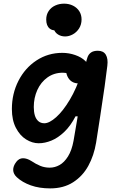

<svg xmlns="http://www.w3.org/2000/svg" viewBox="-20 -826 660 1060"><path d="M72.5 152.2Q53.5 134.3 52.8 112.7Q52.2 91.1 69.7 67.9Q85.1 47.7 106.9 47.6Q128.8 47.6 152.9 62.8Q178.4 79.8 202.5 89.7Q226.6 99.6 254.4 99.6Q282.7 99.6 308.7 85.1Q334.8 70.6 355.5 37.5Q376.2 4.4 385.9 -48.2Q389.7 -65.9 406.3 -167.5Q420.1 -253 433.5 -341.6Q446.8 -430.2 452.2 -466.7Q457.2 -495 463.5 -511.2Q469.7 -527.3 483.1 -536.5Q496.6 -545.8 520.4 -545.8Q551.1 -545.8 564.3 -523.7Q577.5 -501.6 572.5 -462.5Q565.8 -408.2 557.7 -349Q546.1 -269.1 533.6 -186.9Q521.1 -104.7 510.6 -38.6Q498.7 32.9 467.5 89.7Q436.3 146.5 383.5 180.3Q330.7 214.1 257.2 214.1Q196.8 214.1 149.8 197.3Q102.8 180.5 72.5 152.2ZM45.6 -224Q45.6 -308.7 81.8 -379.7Q118 -450.8 181.7 -492.5Q245.4 -534.2 324.1 -534.2Q360.4 -534.2 395 -522.2Q429.5 -510.3 451.3 -489.2Q473.2 -468 473.2 -442.2Q473.2 -409.7 456.5 -387.7Q439.8 -365.7 412.3 -365.7Q392.5 -365.7 376.9 -375.4Q361.2 -385.2 352.3 -404.5Q343.3 -423.9 344.2 -451.3H405.1V-391.1Q395.8 -400.2 383.8 -407.7Q371.8 -415.2 356.9 -419.9Q342 -424.6 326.8 -424.6Q278.8 -424.6 242.2 -398.6Q205.8 -372.6 186.1 -329.3Q166.5 -286 166.5 -235Q166.5 -208.6 172.5 -188.5Q178.6 -168.5 191.8 -157Q205 -145.5 224.8 -145.5Q252.5 -145.5 290.3 -179.2Q328.1 -212.9 365.5 -275.6Q402.9 -338.2 428.8 -420.2H478.5L441.3 -183.9H397Q370.1 -131.4 335.2 -98.1Q300.4 -64.8 264.2 -50Q228 -35.1 193.6 -35.1Q158.3 -35.1 124.2 -56.2Q90.1 -77.2 67.8 -120.1Q45.6 -162.9 45.6 -224ZM275.8 -714.8 308.3 -662.6Q274.2 -652.4 254.7 -668Q235.2 -683.6 235.2 -718Q235.2 -745 248.6 -765Q262 -785.1 284.5 -795.4Q306.9 -805.8 333.8 -805.8Q361.1 -805.8 383.2 -794.7Q405.2 -783.7 417.8 -764Q430.3 -744.4 430.3 -718.8Q430.3 -690.8 416.7 -669.2Q403.1 -647.8 382.1 -636.3Q361.1 -624.8 339.6 -624.8Q317.6 -624.8 300.5 -635.5Q283.4 -646.2 276.2 -666.8Q269.1 -687.2 275.8 -714.8Z"/></svg>

Font: Monaspace Radon Var
Style: Regular
Weight: 400
Designer: Riley Cran and the Lettermatic Team
Version: Version 1.000 (Monaspace Radon Var)